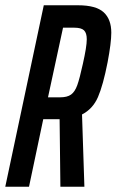

<svg xmlns="http://www.w3.org/2000/svg" viewBox="-26 -708 442 728"><path d="M140 -688H270Q338 -688 367 -661.5Q396 -635 396 -584Q396 -546 382 -472Q365 -385 345.5 -340Q326 -295 285 -274L294 0H203L200 -256H194H138L84 0H-6ZM288 -465Q303 -531 303 -559Q303 -583 292.5 -593Q282 -603 256 -603H213L156 -339H202Q229 -339 243.5 -349.5Q258 -360 267 -385Q276 -410 288 -465Z"/></svg>

Font: Saira Ultra Condensed SemiBold
Style: Italic
Weight: 600
Width: 1
Italic angle: -12°
Designer: Hector Gatti with collaboration of the Omnibus-Type team
Foundry: Omnibus-Type
Version: Version 1.001; ttfautohint (v1.8)